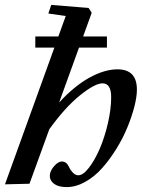

<svg xmlns="http://www.w3.org/2000/svg" viewBox="-25 -745 573 776"><path d="M-4.9 0 194.8 -552.7H117.7V-597.7H210.9L240.7 -680.2L170.4 -690.4L182.1 -725.1L333 -712.9L345.7 -693.4L311 -597.7H407.2V-552.7H294.4L213.9 -330.6Q275.9 -397.9 336.9 -431.4Q397.9 -464.8 449.7 -464.8Q528.3 -464.8 528.3 -382.8Q528.3 -354 518.1 -314Q507.8 -273.9 489.7 -230Q471.7 -186 445.1 -143.1Q418.5 -100.1 387.9 -65.7Q357.4 -31.2 319.6 -10Q281.7 11.2 244.1 11.2Q211.9 11.2 194.1 -1.7Q176.3 -14.6 176.3 -33.7Q176.3 -53.2 193.1 -72.8Q210 -92.3 225.1 -92.3Q244.1 -92.3 254.4 -69.3Q259.8 -57.1 269.8 -46.9Q279.8 -36.6 291.5 -36.6Q311 -36.6 334.7 -67.4Q358.4 -98.1 378.2 -144Q397.9 -189.9 411.1 -246.8Q424.3 -303.7 424.3 -352.5Q424.3 -408.2 389.2 -408.2Q358.9 -408.2 298.6 -359.9Q238.3 -311.5 174.3 -222.7L94.2 -2.4Z"/></svg>

Font: Elstob 6pt SemiBold
Style: Italic
Weight: 600
Italic angle: -20°
Designer: Peter S. Baker
Version: Version 1.015